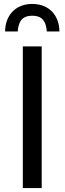

<svg xmlns="http://www.w3.org/2000/svg" viewBox="-20 -956 328 976"><path d="M144 -936C54 -936 6 -872 6 -796H70C74 -844 90 -876 144 -876C198 -876 214 -844 218 -796H282C282 -872 234 -936 144 -936ZM96 -720V0H192V-720Z"/></svg>

Font: Kufam Arabic Latin Roman Normal
Style: Regular
Weight: 400
Designer: Wael Morcos & Artur Schmal
Version: Version 1.200;PS 001.200;hotconv 1.0.88;makeotf.lib2.5.64775